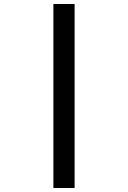

<svg xmlns="http://www.w3.org/2000/svg" viewBox="-20 -780 640 960"><path d="M247 160V-760H353V160Z"/></svg>

Font: Kode Mono SemiBold
Style: Regular
Weight: 600
Monospace: yes
Designer: Isa Ozler
Foundry: Kadena LLC
Version: Version 1.206;gftools[0.9.28]